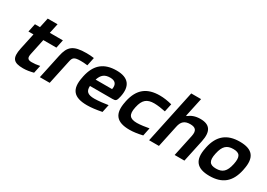

<svg xmlns="http://www.w3.org/2000/svg" viewBox="-1 -1457 3074 2213"><g transform="rotate(30 1535.5 -350.5)"><path d="M325 -102C272 -102 258 -123 271 -182L315 -390H489L512 -500H338L366 -630H235L207 -500H140L117 -390H184L138 -176C108 -34 145 9 275 9C320 9 365 1 411 -11L433 -114C389 -105 360 -102 325 -102Z M810 -398C829 -398 868 -397 900 -392L923 -502C891 -507 858 -509 823 -509C646 -509 592 -461 563 -323L494 0H625L694 -323C706 -380 721 -398 810 -398Z M1412 -273C1444 -422 1387 -509 1224 -509C1058 -509 959 -431 922 -256L920 -244C882 -66 948 9 1126 9C1179 9 1246 1 1320 -14L1342 -117C1297 -109 1211 -99 1161 -99C1074 -99 1040 -127 1045 -201H1346C1388 -201 1398 -209 1412 -273ZM1065 -297C1089 -371 1129 -401 1201 -401C1271 -401 1297 -363 1284 -297Z M1491 -256 1489 -244C1452 -68 1518 9 1690 9C1741 9 1798 1 1862 -14L1884 -121C1841 -112 1767 -102 1726 -102C1630 -102 1598 -140 1621 -248L1622 -252C1645 -360 1693 -398 1789 -398C1830 -398 1900 -388 1939 -379L1962 -486C1904 -501 1851 -509 1800 -509C1628 -509 1529 -432 1491 -256Z M2099 -710 1948 0H2079L2141 -291C2156 -365 2193 -398 2268 -398C2341 -398 2365 -365 2350 -291L2288 0H2418L2481 -295C2512 -442 2464 -509 2339 -509C2272 -509 2223 -489 2184 -458H2176L2230 -710Z M2558 -256 2556 -244C2519 -70 2586 9 2754 9C2924 9 3022 -70 3059 -244L3061 -256C3098 -430 3034 -509 2864 -509C2696 -509 2595 -430 2558 -256ZM2688 -248 2689 -252C2712 -359 2756 -398 2841 -398C2927 -398 2953 -359 2931 -252L2930 -248C2907 -141 2864 -102 2778 -102C2693 -102 2665 -141 2688 -248Z"/></g></svg>

Font: LT Wave Text Bold Italic
Style: Regular
Weight: 700
Designer: Daniel Lyons
Version: Version 2.5 (Glyphs App)